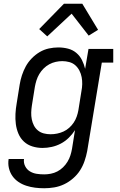

<svg xmlns="http://www.w3.org/2000/svg" viewBox="-20 -781 640 1024"><path d="M216 223Q191 223 167 220Q143 217 120 209.5Q97 202 78 189Q59 176 46 157.5Q33 139 27.5 115.5Q22 92 26 67H108Q105 87 114 105Q123 123 139.5 133Q156 143 175.5 146Q195 149 216 149Q233 149 251 145.5Q269 142 285.5 133.5Q302 125 316 111.5Q330 98 340 81.5Q350 65 355.5 47.5Q361 30 364 13L380 -87Q366 -65 346.5 -46Q327 -27 304 -15Q281 -3 256 2.5Q231 8 207 8Q179 8 153 0Q127 -8 108 -25.5Q89 -43 78.5 -67.5Q68 -92 64.5 -119Q61 -146 62.5 -174Q64 -202 69 -230L85 -330Q89 -355 97 -379.5Q105 -404 117.5 -427Q130 -450 149.5 -470Q169 -490 192 -503.5Q215 -517 240.5 -522.5Q266 -528 291 -528Q318 -528 343 -521.5Q368 -515 387 -499Q406 -483 417 -461Q428 -439 434 -414L452 -520H584V-447H523L445 25Q440 51 431 77.5Q422 104 407 127.5Q392 151 369.5 170.5Q347 190 321.5 202Q296 214 269 218.5Q242 223 216 223ZM250 -65Q267 -65 284.5 -68.5Q302 -72 318.5 -79.5Q335 -87 349 -99.5Q363 -112 373 -127Q383 -142 389 -159Q395 -176 398 -193L414 -293Q418 -313 418.5 -332Q419 -351 415.5 -369.5Q412 -388 403.5 -404.5Q395 -421 381.5 -433Q368 -445 349.5 -450Q331 -455 312 -455Q295 -455 277 -451Q259 -447 242.5 -438Q226 -429 212.5 -415.5Q199 -402 189.5 -386Q180 -370 174.5 -352.5Q169 -335 166 -318L150 -218Q147 -199 146.5 -180.5Q146 -162 149.5 -144.5Q153 -127 161 -111.5Q169 -96 182.5 -85Q196 -74 213.5 -69.5Q231 -65 250 -65ZM232 -587 189 -626 321 -761H419L503 -622L453 -591L362 -708Z"/></svg>

Font: Iosevka Etoile
Style: Italic
Weight: 400
Italic angle: -9°
Designer: Belleve Invis
Foundry: Belleve Invis
Version: Version 22.1.2; ttfautohint (v1.8.4)